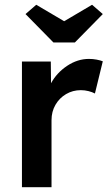

<svg xmlns="http://www.w3.org/2000/svg" viewBox="-20 -785 461 805"><path d="M72 0V-527H193L194 -436Q218 -480 261.5 -509Q305 -538 353 -538Q370 -538 385.5 -535Q401 -532 411 -528L378 -393Q367 -399 351 -403Q335 -407 319 -407Q285 -407 257 -390.5Q229 -374 212.5 -345.5Q196 -317 196 -281V0ZM204 -607 87 -726 132 -765 249 -696 366 -765 411 -726 294 -607Z"/></svg>

Font: Lexend Deca Medium
Style: Regular
Weight: 500
Designer: Bonnie Shaver-Troup, Thomas Jockin
Foundry: Lexend
Version: Version 1.008; ttfautohint (v1.8.4.7-5d5b)